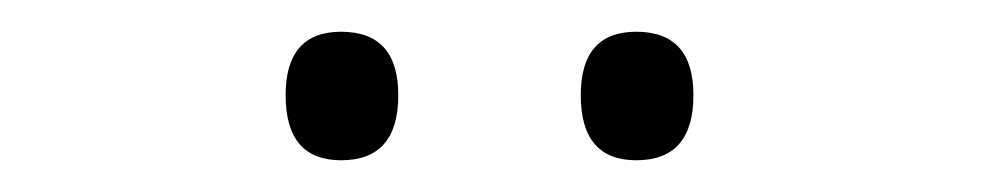

<svg xmlns="http://www.w3.org/2000/svg" viewBox="-20 -740 618 121"><path d="M160 -680Q160 -720 195 -720Q231 -720 231 -680Q231 -639 195 -639Q160 -639 160 -680ZM346 -680Q346 -720 381 -720Q417 -720 417 -680Q417 -639 381 -639Q346 -639 346 -680Z"/></svg>

Font: Noto Sans Canadian Aboriginal Light
Style: Regular
Weight: 300
Designer: Monotype Design Team, Typotheque's Kevin King
Foundry: Monotype Imaging Inc.
Version: Version 2.004; ttfautohint (v1.8.4.7-5d5b)